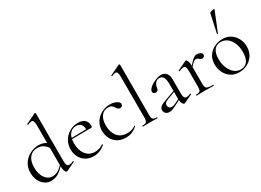

<svg xmlns="http://www.w3.org/2000/svg" viewBox="-24 -1417 2880 2115"><g transform="rotate(-30 1416.5 -359.0)"><path d="M36 -178Q36 -249 71 -299Q106 -349 159 -374Q212 -399 264 -399Q333 -399 386 -354L375 -287Q348 -331 316 -355Q284 -379 237 -379Q174 -379 137.5 -334.5Q101 -290 101 -208Q101 -153 118 -111Q135 -69 164.5 -46Q194 -23 231 -23Q272 -23 306 -45Q340 -67 377 -108L385 -101Q339 -49 295 -18Q251 13 192 13Q150 13 114.5 -11Q79 -35 57.5 -78.5Q36 -122 36 -178ZM452 -42Q481 -42 504 -56L506 -57Q510 -57 511.5 -52Q513 -47 510 -45L400 7Q396 9 392 9Q379 9 369.5 -15Q360 -39 360 -81V-597Q360 -633 352.5 -649Q345 -665 327 -665Q314 -665 281 -651H279Q275 -651 273.5 -655.5Q272 -660 275 -662L402 -724Q404 -725 407 -725Q410 -725 413 -722.5Q416 -720 416 -717V-110Q416 -74 424.5 -58Q433 -42 452 -42Z M548 -180Q548 -240 576.5 -289Q605 -338 654 -366.5Q703 -395 763 -395Q817 -395 847 -368.5Q877 -342 877 -296Q877 -284 874.5 -278.5Q872 -273 865 -273H807L808 -288Q808 -329 787 -352Q766 -375 729 -375Q674 -375 644 -333.5Q614 -292 614 -219Q614 -132 656 -77.5Q698 -23 771 -23Q829 -23 875 -56H876Q879 -56 881.5 -52.5Q884 -49 882 -46Q814 12 736 12Q677 12 634 -15Q591 -42 569.5 -85.5Q548 -129 548 -180ZM595 -284 823 -289V-273L596 -271Z M950 -185Q950 -249 982 -296.5Q1014 -344 1064.5 -369.5Q1115 -395 1168 -395Q1212 -395 1248.5 -377.5Q1285 -360 1285 -334Q1285 -321 1275.5 -311.5Q1266 -302 1250 -302Q1223 -302 1206 -335Q1193 -355 1178 -365Q1163 -375 1135 -375Q1079 -375 1047.5 -331.5Q1016 -288 1016 -215Q1016 -131 1058 -77Q1100 -23 1184 -23Q1245 -23 1286 -56H1287Q1290 -56 1292.5 -53Q1295 -50 1293 -48Q1258 -17 1222.5 -2.5Q1187 12 1145 12Q1080 12 1036 -16.5Q992 -45 971 -90Q950 -135 950 -185Z M1365 -12Q1392 -12 1405 -17.5Q1418 -23 1423 -37.5Q1428 -52 1428 -81V-598Q1428 -634 1421 -650Q1414 -666 1396 -666Q1381 -666 1350 -652H1348Q1345 -652 1343.5 -657Q1342 -662 1345 -663L1473 -724Q1475 -725 1478 -725Q1481 -725 1484 -722.5Q1487 -720 1487 -717V-81Q1487 -52 1491.5 -38Q1496 -24 1509 -18Q1522 -12 1549 -12Q1552 -12 1552 -6Q1552 0 1549 0Q1527 0 1513 -1L1457 -2L1403 -1Q1389 0 1365 0Q1362 0 1362 -6Q1362 -12 1365 -12Z M1889 8Q1874 8 1863 -15Q1852 -38 1852 -76V-255Q1852 -321 1835 -347.5Q1818 -374 1788 -374Q1754 -374 1735 -350Q1716 -326 1712 -292Q1708 -254 1675 -254Q1659 -254 1650 -262Q1641 -270 1641 -284Q1641 -307 1671 -333Q1701 -359 1743.5 -377Q1786 -395 1820 -395Q1860 -395 1884 -367.5Q1908 -340 1908 -285V-108Q1908 -73 1917 -57Q1926 -41 1946 -41Q1966 -41 1996 -54H1998Q2002 -54 2003 -49.5Q2004 -45 2000 -43L1897 6Q1893 8 1889 8ZM1637 -51Q1637 -78 1657.5 -94.5Q1678 -111 1731 -129L1862 -176L1865 -165L1749 -121Q1726 -112 1716.5 -101Q1707 -90 1707 -73Q1707 -52 1719 -40.5Q1731 -29 1750 -29Q1769 -29 1791 -39L1876 -82L1878 -70L1791 -23Q1760 -7 1740 0Q1720 7 1701 7Q1670 7 1653.5 -9.5Q1637 -26 1637 -51Z M2277 -395Q2299 -395 2319 -383Q2339 -371 2339 -354Q2339 -341 2330 -332Q2321 -323 2306 -323Q2297 -323 2290.5 -326.5Q2284 -330 2275 -337Q2266 -345 2258 -349Q2250 -353 2239 -353Q2224 -353 2206 -338Q2188 -323 2145 -271L2141 -282Q2194 -348 2223 -371.5Q2252 -395 2277 -395ZM2047 -12Q2074 -12 2087 -17.5Q2100 -23 2104.5 -37Q2109 -51 2109 -81V-279Q2109 -313 2101 -328Q2093 -343 2074 -343Q2058 -343 2020 -328H2018Q2014 -328 2012.5 -332.5Q2011 -337 2015 -339L2131 -394Q2133 -395 2137 -395Q2146 -395 2156 -372Q2166 -349 2166 -313V-81Q2166 -51 2173.5 -37Q2181 -23 2201 -17.5Q2221 -12 2263 -12Q2267 -12 2267 -6Q2267 0 2263 0Q2231 0 2212 -1L2138 -2L2083 -1Q2070 0 2047 0Q2044 0 2044 -6Q2044 -12 2047 -12Z M2390 -198Q2390 -263 2421.5 -308.5Q2453 -354 2502.5 -376.5Q2552 -399 2603 -399Q2662 -399 2706 -370Q2750 -341 2773.5 -293.5Q2797 -246 2797 -193Q2797 -131 2768 -84.5Q2739 -38 2690.5 -12.5Q2642 13 2585 13Q2527 13 2482.5 -15.5Q2438 -44 2414 -92.5Q2390 -141 2390 -198ZM2729 -165Q2729 -227 2708.5 -276Q2688 -325 2652 -352.5Q2616 -380 2570 -380Q2516 -380 2486.5 -341Q2457 -302 2457 -229Q2457 -168 2477 -117Q2497 -66 2533 -36Q2569 -6 2614 -6Q2669 -6 2699 -45Q2729 -84 2729 -165ZM2588 -472Q2585 -472 2582.5 -473.5Q2580 -475 2581 -476L2633 -716Q2634 -720 2654 -725.5Q2674 -731 2686 -731Q2695 -731 2694 -727L2592 -474Q2592 -472 2588 -472Z"/></g></svg>

Font: Cormorant
Style: Regular
Weight: 400
Designer: Christian Thalmann (Catharsis Fonts)
Foundry: Catharsis Fonts
Version: Version 4.000